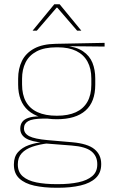

<svg xmlns="http://www.w3.org/2000/svg" viewBox="-20 -700 534 905"><path d="M248 -138Q160 -138 112.8 -179.5Q65.5 -221 65.5 -302V-329Q65.5 -376.5 83.5 -413Q101.5 -449.5 140.8 -471Q180 -492.5 243.5 -493.5L473 -498V-480.5L286 -482.5L285.5 -485Q340 -479.5 371.2 -458.2Q402.5 -437 415.8 -404Q429 -371 429 -330V-300.5Q429 -219.5 383 -178.8Q337 -138 248 -138ZM245.5 168H254Q308 168 349.5 159.2Q391 150.5 414.8 130.2Q438.5 110 438.5 75.5V73.5Q438.5 35.5 410.8 13.2Q383 -9 318 -14L190.5 -24L207 -24.5Q165 -19.5 132.8 -8.5Q100.5 2.5 82.2 22.5Q64 42.5 64 74V75.5Q64 111 87.2 131.2Q110.5 151.5 151.5 159.8Q192.5 168 245.5 168ZM245.5 185Q186.5 185 141.5 175Q96.5 165 71 141.2Q45.5 117.5 45.5 76.5V74.5Q45.5 39 65 17Q84.5 -5 116.5 -16.2Q148.5 -27.5 186 -30.5L185 -27.5Q127 -32 101.2 -48.5Q75.5 -65 75.5 -93.5V-94Q75.5 -112 84.5 -124.8Q93.5 -137.5 113.8 -144.5Q134 -151.5 166.5 -151.5V-158L222 -141H183.5Q132.5 -140.5 112.8 -129Q93 -117.5 93 -95V-94.5Q93 -71 118 -58Q143 -45 205 -39.5L320.5 -29.5Q393.5 -23 425.2 3.2Q457 29.5 457 72.5V74.5Q457 115 431.2 139.2Q405.5 163.5 359.8 174.2Q314 185 254 185ZM248 -154.5Q301.5 -154.5 337.5 -171Q373.5 -187.5 392 -220.2Q410.5 -253 410.5 -300.5V-330Q410.5 -376.5 392.5 -409.5Q374.5 -442.5 339.2 -459.8Q304 -477 252 -477H247Q189 -477 153 -458Q117 -439 100.5 -405.5Q84 -372 84 -329V-302Q84 -253.5 102.2 -220.8Q120.5 -188 157 -171.2Q193.5 -154.5 248 -154.5ZM236 -680H261L363 -556V-555.5H343.5L250 -664H247L153.5 -555.5H134V-556Z"/></svg>

Font: Anek Latin Medium Thin
Style: Regular
Weight: 250
Version: Version 1.003